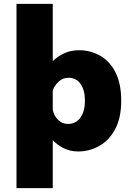

<svg xmlns="http://www.w3.org/2000/svg" viewBox="-20 -770 690 990"><path d="M65 200V-750H252V-454.5Q276.5 -479 310.8 -495Q345 -511 388 -511Q446.5 -511 496 -483Q545.5 -455 575.2 -397.2Q605 -339.5 605 -251Q605 -162.5 574 -104.5Q543 -46.5 492.2 -17.8Q441.5 11 383 11Q342 11 309 -5.5Q276 -22 252 -47V200ZM333 -369Q304 -369 283.2 -350Q262.5 -331 252 -305V-205Q257.5 -173.5 279.2 -152.2Q301 -131 330 -131Q372 -131 395 -164Q418 -197 418 -251Q418 -304.5 395.8 -336.8Q373.5 -369 333 -369Z"/></svg>

Font: Trispace ExtraBold
Style: Regular
Weight: 800
Designer: Tyler Finck
Foundry: Etcetera Type Company
Version: Version 1.210; ttfautohint (v1.8.3)